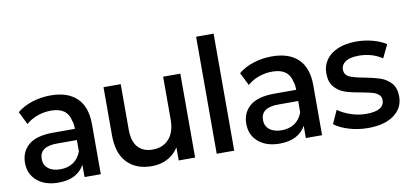

<svg xmlns="http://www.w3.org/2000/svg" viewBox="-75 -1075 2841 1332"><g transform="rotate(-10 1345.5 -408.5)"><path d="M541.1 -352.2V0H426.7V-86.7Q402.2 -41.1 355.6 -17.2Q308.9 6.7 243.3 6.7Q147.8 6.7 92.2 -41.7Q36.7 -90 36.7 -167.8Q36.7 -246.7 92.2 -293.9Q147.8 -341.1 265.6 -341.1H418.9Q418.9 -377.8 410 -400Q391.1 -494.4 276.7 -494.4Q226.7 -494.4 180.6 -477.8Q134.4 -461.1 101.1 -431.1L55.6 -522.2Q98.9 -558.9 161.7 -578.9Q224.4 -598.9 291.1 -598.9Q412.2 -598.9 476.7 -536.7Q541.1 -474.4 541.1 -352.2ZM418.9 -182.2V-262.2H277.8Q155.6 -262.2 155.6 -174.4Q155.6 -132.2 186.7 -107.2Q217.8 -82.2 272.2 -82.2Q325.6 -82.2 363.3 -107.8Q401.1 -133.3 418.9 -182.2Z M1205.6 0H1090V-92.2Q1060 -44.4 1011.1 -18.9Q962.2 6.7 901.1 6.7Q791.1 6.7 727.8 -58.9Q664.4 -124.4 664.4 -253.3V-591.1H785.6V-271.1Q785.6 -188.9 822.2 -147.2Q858.9 -105.6 926.7 -105.6Q998.9 -105.6 1041.7 -153.9Q1084.4 -202.2 1084.4 -290V-591.1H1205.6Z M1481.1 -824.4V0H1357.8V-824.4Z M2100 -352.2V0H1985.6V-86.7Q1961.1 -41.1 1914.4 -17.2Q1867.8 6.7 1802.2 6.7Q1706.7 6.7 1651.1 -41.7Q1595.6 -90 1595.6 -167.8Q1595.6 -246.7 1651.1 -293.9Q1706.7 -341.1 1824.4 -341.1H1977.8Q1977.8 -377.8 1968.9 -400Q1950 -494.4 1835.6 -494.4Q1785.6 -494.4 1739.4 -477.8Q1693.3 -461.1 1660 -431.1L1614.4 -522.2Q1657.8 -558.9 1720.6 -578.9Q1783.3 -598.9 1850 -598.9Q1971.1 -598.9 2035.6 -536.7Q2100 -474.4 2100 -352.2ZM1977.8 -182.2V-262.2H1836.7Q1714.4 -262.2 1714.4 -174.4Q1714.4 -132.2 1745.6 -107.2Q1776.7 -82.2 1831.1 -82.2Q1884.4 -82.2 1922.2 -107.8Q1960 -133.3 1977.8 -182.2Z M2187.8 -62.2 2230 -155.6Q2267.8 -127.8 2321.1 -110Q2374.4 -92.2 2428.9 -92.2Q2555.6 -92.2 2555.6 -167.8Q2555.6 -192.2 2538.3 -206.7Q2521.1 -221.1 2495 -228.3Q2468.9 -235.6 2421.1 -244.4Q2353.3 -255.6 2309.4 -270Q2265.6 -284.4 2234.4 -319.4Q2203.3 -354.4 2203.3 -417.8Q2203.3 -470 2231.7 -511.1Q2260 -552.2 2315 -575.6Q2370 -598.9 2446.7 -598.9Q2503.3 -598.9 2560 -583.9Q2616.7 -568.9 2654.4 -543.3L2610 -451.1Q2538.9 -498.9 2445.6 -498.9Q2383.3 -498.9 2352.2 -477.8Q2321.1 -456.7 2321.1 -423.3Q2321.1 -385.6 2355 -370Q2388.9 -354.4 2460 -342.2Q2527.8 -328.9 2570 -314.4Q2612.2 -300 2642.8 -266.1Q2673.3 -232.2 2673.3 -171.1Q2673.3 -91.1 2607.2 -42.2Q2541.1 6.7 2424.4 6.7Q2354.4 6.7 2290 -12.8Q2225.6 -32.2 2187.8 -62.2Z"/></g></svg>

Font: Paperlogy 6 SemiBold
Style: Regular
Weight: 600
Designer: redesigned by Lee Juim, glyphs from Gmarket Sans & Montserrat
Foundry: PT&
Version: Version 1.001